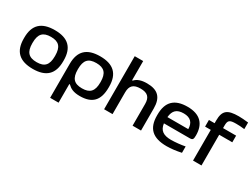

<svg xmlns="http://www.w3.org/2000/svg" viewBox="-69 -1369 2907 2225"><g transform="rotate(30 1384.5 -256.0)"><path d="M31 -256V-244C31 -73 118 9 296 9C473 9 559 -73 559 -244V-256C559 -427 473 -509 296 -509C118 -509 31 -427 31 -256ZM144 -247V-253C144 -370 189 -419 296 -419C402 -419 446 -370 446 -253V-247C446 -130 402 -81 296 -81C189 -81 144 -130 144 -247Z M1167 -244V-256C1167 -427 1080 -509 903 -509C725 -509 639 -427 639 -256V198H752V-51H760C796 -16 837 9 926 9C1088 9 1167 -69 1167 -244ZM752 -247V-253C752 -370 796 -419 903 -419C1009 -419 1054 -370 1054 -253V-247C1054 -130 1009 -81 903 -81C796 -81 752 -130 752 -247Z M1247 -710V0H1360V-291C1360 -380 1400 -419 1495 -419C1588 -419 1628 -380 1628 -291V0H1741V-295C1741 -443 1674 -509 1529 -509C1452 -509 1402 -490 1368 -453H1360V-710Z M2321 -270C2321 -422 2241 -509 2072 -509C1899 -509 1814 -427 1814 -256V-244C1814 -71 1901 9 2087 9C2144 9 2212 1 2281 -14V-99C2233 -89 2148 -80 2097 -80C1991 -80 1941 -117 1929 -205H2274C2313 -205 2321 -217 2321 -270ZM1928 -288C1937 -380 1980 -420 2072 -420C2163 -420 2206 -373 2207 -288Z M2656 -620C2691 -620 2722 -619 2769 -613V-701C2713 -707 2679 -710 2641 -710C2489 -710 2437 -670 2437 -536V-500H2361V-411H2437V0H2550V-411H2725V-500H2550V-531C2550 -603 2567 -620 2656 -620Z"/></g></svg>

Font: LT Wave Medium
Style: Regular
Weight: 500
Designer: Daniel Lyons
Version: Version 2.5 (Glyphs App)